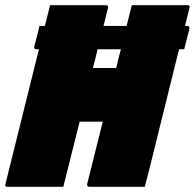

<svg xmlns="http://www.w3.org/2000/svg" viewBox="-56 -720 751 740"><path d="M502 0H288Q283 0 281 -3.5Q279 -7 280 -11Q295 -71 310 -131Q325 -191 340 -251H251Q235 -188 219.5 -125.5Q204 -63 188 0H-27Q-39 0 -35 -11Q-3 -141 29.5 -270.5Q62 -400 94 -530H85Q74 -530 76 -541Q81 -561 86.5 -580.5Q92 -600 96 -620H117Q122 -640 127 -660Q132 -680 137 -700H352Q358 -700 360 -696.5Q362 -693 360 -689Q352 -656 343 -620H432Q442 -662 452 -700H666Q678 -700 674 -689L657 -620H665Q676 -620 674 -609Q669 -589 664 -569.5Q659 -550 654 -530H634L530 -110Q523 -80 515.5 -52Q508 -24 502 0ZM302 -458H392Q396 -476 400.5 -494Q405 -512 410 -530H320Q316 -512 311.5 -494Q307 -476 302 -458Z"/></svg>

Font: Recursive Mn Lnr St XBk
Style: Italic
Weight: 1000
Italic angle: -15°
Monospace: yes
Version: Version 1.079;hotconv 1.0.112;makeotfexe 2.5.65598; ttfautoh